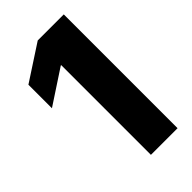

<svg xmlns="http://www.w3.org/2000/svg" viewBox="-224 -798 868 868"><g transform="rotate(-45 209.5 -364.0)"><path d="M367.7 -727.5V0H197.3V-573.7H194.8L29.8 -465.3V-615.7L201.2 -727.5Z"/></g></svg>

Font: Inter 24pt ExtraBold
Style: Regular
Weight: 800
Designer: Rasmus Andersson
Foundry: rsms
Version: Version 4.001;git-66647c0bb